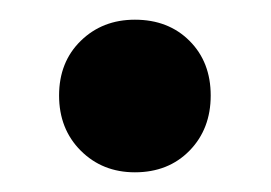

<svg xmlns="http://www.w3.org/2000/svg" viewBox="-20 -166 275 195"><path d="M117 -146Q151 -146 172.5 -124.5Q194 -103 194 -69Q194 -35 172.5 -13Q151 9 117 9Q84 9 62 -13Q40 -35 40 -69Q40 -103 62 -124.5Q84 -146 117 -146Z"/></svg>

Font: Alexandria SemiBold
Style: Regular
Weight: 600
Designer: Mohamed Gaber
Foundry: Kief Type Foundry
Version: Version 5.100